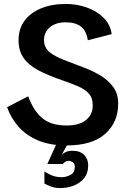

<svg xmlns="http://www.w3.org/2000/svg" viewBox="-20 -729 645 973"><path d="M318 8Q232 8 171.5 -18Q111 -44 72.5 -88.5Q34 -133 16 -186L123 -241Q149 -169 193.5 -131Q238 -93 318 -93Q381 -93 415.5 -120.5Q450 -148 450 -196Q450 -232 431.5 -253.5Q413 -275 378 -290.5Q343 -306 293 -323Q223 -347 174 -373Q125 -399 99.5 -435.5Q74 -472 74 -526Q74 -583 104.5 -624Q135 -665 189 -687Q243 -709 313 -709Q369 -709 420 -691Q471 -673 505 -639Q539 -605 546 -556L425 -525Q418 -572 390.5 -594Q363 -616 313 -616Q263 -616 233 -591Q203 -566 203 -526Q203 -488 232 -464Q261 -440 331 -415Q368 -401 411 -384.5Q454 -368 492 -344.5Q530 -321 554.5 -287Q579 -253 579 -204Q579 -110 513.5 -51Q448 8 318 8ZM286 224Q258 224 237.5 216Q217 208 205 201V140Q215 147 238.5 158Q262 169 292 169Q315 169 337 157.5Q359 146 359 117Q359 99 348 92.5Q337 86 328 86Q318 86 310.5 91Q303 96 298 102H220L272 -13L327 -7L293 55Q301 47 314.5 41Q328 35 347 35Q386 35 406.5 56Q427 77 427 109Q427 148 406.5 173.5Q386 199 354 211.5Q322 224 286 224Z"/></svg>

Font: Panamera
Style: Bold
Weight: 700
Designer: Bastien Sozeau
Foundry: NBR — Bastien Sozeau
Version: Version 3.002; ttfautohint (v1.8.4.7-5d5b);gftools[0.9.33]